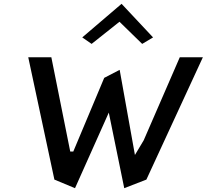

<svg xmlns="http://www.w3.org/2000/svg" viewBox="-20 -993 1083 1006"><path d="M411 -797 460 -763 606 -879 725 -763 782 -797 617 -973ZM607 -627 526 -585 364 -199H348L249 -693H128L265 -52L373 -7L550 -403L631 -7L747 -52L1043 -693H922L733 -258L687 -181Z"/></svg>

Font: Bluebird
Style: LiObl
Weight: 300
Designer: Jasper
Foundry: Cannot Into Space Fonts
Version: Version 0.98